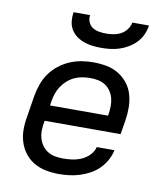

<svg xmlns="http://www.w3.org/2000/svg" viewBox="-84 -810 767 887"><g transform="rotate(10 300.0 -366.0)"><path d="M252 8Q220 8 190 2Q160 -4 135 -18.5Q110 -33 92 -56Q74 -79 65 -107.5Q56 -136 56 -167Q56 -198 62 -230L78 -330Q83 -357 92.5 -384Q102 -411 119 -435Q136 -459 159.5 -477.5Q183 -496 210 -507.5Q237 -519 264.5 -523.5Q292 -528 319 -528Q351 -528 381 -522.5Q411 -517 436.5 -502Q462 -487 480.5 -464Q499 -441 507.5 -412.5Q516 -384 516.5 -353Q517 -322 512 -290L501 -223H145L144 -218Q140 -198 139.5 -178.5Q139 -159 144 -141Q149 -123 159.5 -108Q170 -93 185.5 -83Q201 -73 220 -69.5Q239 -66 259 -66Q280 -66 301.5 -69Q323 -72 344 -81Q365 -90 381.5 -107Q398 -124 403 -145H486Q481 -121 468.5 -98Q456 -75 437.5 -56.5Q419 -38 396 -25.5Q373 -13 349 -5.5Q325 2 300.5 5Q276 8 252 8ZM157 -297H429L430 -302Q433 -322 433.5 -341Q434 -360 429.5 -378Q425 -396 415 -411Q405 -426 390.5 -436Q376 -446 357.5 -450Q339 -454 319 -454Q301 -454 282 -451Q263 -448 245.5 -440Q228 -432 212.5 -418.5Q197 -405 186 -388.5Q175 -372 169 -354Q163 -336 160 -318ZM343 -600Q322 -600 301 -602.5Q280 -605 261 -612Q242 -619 226 -631Q210 -643 200 -660Q190 -677 188 -698Q186 -719 189 -740H267Q264 -723 270.5 -707.5Q277 -692 290 -683.5Q303 -675 320 -672Q337 -669 354 -669Q371 -669 389 -672Q407 -675 423 -683.5Q439 -692 450.5 -707.5Q462 -723 465 -740H543Q540 -719 531 -698Q522 -677 506 -660Q490 -643 470 -631Q450 -619 429 -612Q408 -605 386 -602.5Q364 -600 343 -600Z"/></g></svg>

Font: Iosevka Extended Oblique
Style: Regular
Weight: 400
Width: 7
Italic angle: -9°
Monospace: yes
Designer: Belleve Invis
Foundry: Belleve Invis
Version: Version 32.0.1; ttfautohint (v1.8.4)